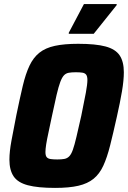

<svg xmlns="http://www.w3.org/2000/svg" viewBox="-20 -910 625 938"><path d="M249 8Q165 8 116 -5Q67 -18 46.5 -48.5Q26 -79 26 -130Q26 -169 36 -223Q46 -277 60 -348Q77 -430 91 -489.5Q105 -549 124 -589Q143 -629 172.5 -652.5Q202 -676 248 -686Q294 -696 362 -696Q447 -696 495.5 -683Q544 -670 564.5 -639.5Q585 -609 585 -557Q585 -518 576 -464.5Q567 -411 551 -340Q533 -259 518 -199.5Q503 -140 484.5 -100Q466 -60 437 -36.5Q408 -13 363 -2.5Q318 8 249 8ZM260 -131Q280 -131 294 -133.5Q308 -136 318 -146Q328 -156 336 -178.5Q344 -201 353.5 -241.5Q363 -282 377 -344Q392 -416 399.5 -457.5Q407 -499 407 -519Q407 -537 401 -545Q395 -553 382.5 -555Q370 -557 350 -557Q330 -557 316 -554.5Q302 -552 292.5 -542Q283 -532 274.5 -509.5Q266 -487 256.5 -446.5Q247 -406 234 -344Q224 -295 216.5 -261Q209 -227 205.5 -204Q202 -181 202 -167Q202 -150 208 -142.5Q214 -135 227 -133Q240 -131 260 -131ZM316 -745V-750L390 -890H550V-885L438 -745Z"/></svg>

Font: Saira SemiCondensed ExtraBold
Style: Italic
Weight: 800
Width: 4
Italic angle: -12°
Designer: Hector Gatti with collaboration of the Omnibus-Type team
Foundry: Omnibus-Type
Version: Version 1.101